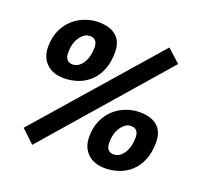

<svg xmlns="http://www.w3.org/2000/svg" viewBox="-126 -855 1056 1010"><g transform="rotate(20 402.0 -350.0)"><path d="M55 -499Q55 -553 73.5 -593Q92 -633 122 -659.5Q152 -686 188.5 -699Q225 -712 261 -712Q327 -712 361.5 -681.5Q396 -651 396 -592Q396 -535 379 -493.5Q362 -452 333 -425Q304 -398 266.5 -385Q229 -372 189 -372Q127 -372 91 -406.5Q55 -441 55 -499ZM165 -505Q164 -483 175 -469.5Q186 -456 207 -456Q240 -456 263 -490.5Q286 -525 286 -579Q286 -628 243 -628Q226 -628 212 -618Q198 -608 187 -591.5Q176 -575 170 -552.5Q164 -530 165 -505ZM420 -128Q420 -182 438.5 -222Q457 -262 487 -288.5Q517 -315 553.5 -328Q590 -341 626 -341Q692 -341 726.5 -310.5Q761 -280 761 -221Q761 -164 744 -122.5Q727 -81 698 -54Q669 -27 631.5 -14Q594 -1 554 -1Q492 -1 456 -35.5Q420 -70 420 -128ZM530 -134Q529 -112 540 -98.5Q551 -85 572 -85Q605 -85 628 -119.5Q651 -154 651 -208Q651 -257 608 -257Q591 -257 577 -247Q563 -237 552 -220.5Q541 -204 535 -181.5Q529 -159 530 -134ZM656 -714 729 -648 153 14 80 -55Z"/></g></svg>

Font: PT Sans
Style: Bold Italic
Weight: 700
Italic angle: -12°
Designer: A.Korolkova, O.Umpeleva, V.Yefimov
Foundry: ParaType Ltd
Version: Version 2.003W OFL